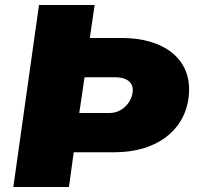

<svg xmlns="http://www.w3.org/2000/svg" viewBox="-20 -743 786 763"><path d="M729 -352C751 -511 626 -592 466 -592H337L356 -723H135L33 0H254L273 -138H436C594 -138 710 -217 729 -352ZM507 -376C501 -332 463 -294 416 -294H295L316 -436H439C483 -436 513 -415 507 -376Z"/></svg>

Font: United Sans Black
Style: Italic
Weight: 900
Italic angle: -8°
Designer: Pablo Impallari, Rodrigo Fuenzalida (Modified by Dan O. Williams)
Version: Version 1.000;PS 001.000;hotconv 1.0.88;makeotf.lib2.5.64775